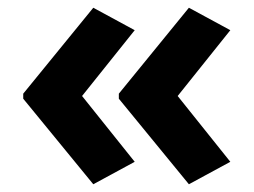

<svg xmlns="http://www.w3.org/2000/svg" viewBox="-20 -522 655 496"><path d="M40 -280 221 -502 328 -444 192 -274 328 -104 221 -46 40 -267ZM287 -280 468 -502 575 -444 439 -274 575 -104 468 -46 287 -267Z"/></svg>

Font: Noto Sans Kayah Li
Style: Bold
Weight: 700
Designer: Monotype Design Team, Sérgio Martins
Foundry: Monotype Imaging Inc.
Version: Version 2.002; ttfautohint (v1.8.4.7-5d5b)